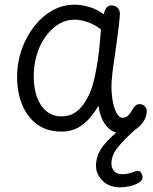

<svg xmlns="http://www.w3.org/2000/svg" viewBox="-20 -561 653 820"><path d="M53 -234Q53 -293 72 -348Q91 -403 124.5 -446.5Q158 -490 202.5 -515.5Q247 -541 299 -541Q326 -541 359 -532Q392 -523 423 -500Q428 -522 436.5 -530Q445 -538 457 -538Q471 -538 482 -528Q493 -518 492 -498Q490 -467 483.5 -419.5Q477 -372 471 -327Q469 -313 465 -286.5Q461 -260 458.5 -234Q456 -208 456 -193Q456 -160 461.5 -129Q467 -98 478 -78Q489 -58 503 -58Q516 -58 526 -66.5Q536 -75 546 -94Q552 -105 560 -111Q568 -117 578 -116Q587 -116 594.5 -110.5Q602 -105 605 -96.5Q608 -88 606 -76Q604 -58 590 -38Q576 -18 553 -4.5Q530 9 501 9Q473 9 452 -6.5Q431 -22 418 -48.5Q405 -75 401 -110Q372 -59 333.5 -29Q295 1 243 1Q181 1 139 -29.5Q97 -60 75 -113Q53 -166 53 -234ZM124 -237Q124 -183 138.5 -144.5Q153 -106 179.5 -85Q206 -64 243 -64Q276 -64 299.5 -79.5Q323 -95 340 -120.5Q357 -146 368 -175Q378 -201 385 -234Q392 -267 397.5 -303.5Q403 -340 406 -374.5Q409 -409 411 -435Q384 -457 353 -467Q322 -477 300 -477Q260 -477 227.5 -456Q195 -435 171.5 -400.5Q148 -366 136 -323.5Q124 -281 124 -237ZM493 239Q446 239 418 211Q390 183 390 147Q390 101 421.5 61Q453 21 508 -20H559L560 -10Q509 36 482.5 69Q456 102 456 136Q456 157 467.5 170Q479 183 502 183Q517 183 531 179.5Q545 176 554 172Q565 167 573.5 169.5Q582 172 586 184Q591 195 587.5 203.5Q584 212 575 218Q556 230 533.5 234.5Q511 239 493 239Z"/></svg>

Font: Playpen Sans Light
Style: Regular
Weight: 300
Designer: Laura Meseguer, Veronika Burian, José Scaglione
Foundry: TypeTogether
Version: Version 1.001